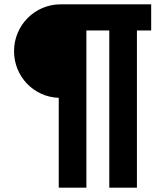

<svg xmlns="http://www.w3.org/2000/svg" viewBox="-20 -708 748 889"><path d="M252 161H380V-567H486V161H614V-567H680V-688H261C141 -688 45 -591 45 -471C45 -354 136 -259 252 -255Z"/></svg>

Font: Archivo Black
Style: Regular
Weight: 900
Designer: Hector Gatti
Foundry: Omnibus-Type
Version: Version 2.001